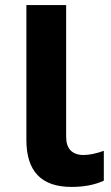

<svg xmlns="http://www.w3.org/2000/svg" viewBox="-20 -734 443 764"><path d="M243.2 -713.9V-189.9Q243.2 -154.3 260.7 -135.7Q279.3 -117.2 312.5 -117.2Q345.7 -117.2 393.1 -133.8V-15.1Q339.8 9.8 264.2 9.8Q85 9.8 85 -176.8V-713.9Z"/></svg>

Font: NotoSans-Bold
Style: Bold
Weight: 700
Designer: Monotype Design team
Foundry: Monotype Imaging Inc.
Version: Version 1.04